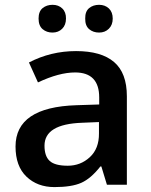

<svg xmlns="http://www.w3.org/2000/svg" viewBox="-20 -760 620 790"><path d="M387.2 -210.9V-257.8L317.9 -254.9Q163.1 -249.5 163.1 -160.6Q163.1 -117.2 184.6 -97.7Q206.1 -78.1 258.8 -78.1Q311.5 -78.1 349.6 -113.3Q387.7 -148.4 387.2 -210.9ZM293 -549.8Q396.5 -549.8 449.2 -504.9Q502 -460 502 -363.8V0H419.9L397 -75.2H393.1Q354 -25.4 314.5 -7.8Q274.9 9.8 204.1 9.8Q133.8 9.8 88.9 -33.2Q43.9 -76.2 43.9 -157.2Q43.9 -319.3 294.9 -327.1L388.2 -330.1V-358.9Q388.2 -461.9 289.1 -461.9Q223.1 -461.9 136.2 -420.9L99.1 -502.9Q189 -549.8 293 -549.8ZM330.6 -683.6Q330.1 -712.9 346.7 -726.6Q363.3 -740.2 387.7 -740.2Q412.1 -740.2 428.2 -725.1Q443.8 -710 443.8 -683.6Q443.8 -657.2 427.7 -641.6Q412.1 -626 387.7 -626Q363.3 -626 346.7 -640.1Q330.1 -654.3 330.6 -683.6ZM251.5 -683.6Q251.5 -657.2 235.8 -641.6Q220.2 -626 195.8 -626Q171.9 -626 155.3 -640.1Q138.7 -654.3 138.7 -683.6Q138.7 -712.9 155.3 -726.6Q171.9 -740.2 196.3 -740.2Q220.7 -740.2 236.3 -725.1Q252 -710 251.5 -683.6Z"/></svg>

Font: OpenSans-Semibold
Style: Regular
Weight: 600
Foundry: Ascender Corporation
Version: Version 1.10